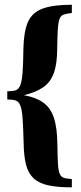

<svg xmlns="http://www.w3.org/2000/svg" viewBox="-20 -651 349 825"><path d="M288.7 154Q226.6 154 186.7 145.2Q146.8 136.3 123.8 114.5Q100.8 92.7 91.5 55.6Q82.3 18.5 81.5 -37.9Q79.8 -104.8 77 -142.7Q74.2 -180.6 67.3 -197.6Q60.5 -214.5 48 -219Q35.5 -223.4 15.3 -223.4H11.3V-258.9H15.3Q35.5 -258.9 48 -263.3Q60.5 -267.7 67.3 -285.1Q74.2 -302.4 77 -339.9Q79.8 -377.4 80.6 -443.5Q82.3 -516.9 100.4 -557.3Q118.5 -597.6 163.3 -614.1Q208.1 -630.6 288.7 -630.6V-595.2Q266.9 -592.7 254.4 -588.7Q241.9 -584.7 236.3 -571Q230.6 -557.3 228.6 -527.4Q226.6 -497.6 225.8 -444.4Q225.8 -378.2 211.7 -338.3Q197.6 -298.4 166.5 -276.6Q135.5 -254.8 83.1 -241.9Q135.5 -232.3 166.5 -209.7Q197.6 -187.1 211.7 -144.4Q225.8 -101.6 226.6 -29Q227.4 23.4 229 52.8Q230.6 82.3 236.7 96Q242.7 109.7 254.8 113.3Q266.9 116.9 288.7 118.5Z"/></svg>

Font: Playfair 9pt Black
Style: Regular
Weight: 900
Designer: Claus Eggers Sørensen
Foundry: Claus Eggers Sørensen
Version: Version 2.203